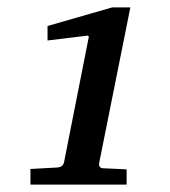

<svg xmlns="http://www.w3.org/2000/svg" viewBox="-20 -814 457 517"><path d="M331 -794 247 -375Q245 -363 256 -361L321 -358V-317H62V-359L135 -363Q148 -364 152 -375L219 -714Q219 -718 215 -718L108 -705V-744L282 -794Z"/></svg>

Font: Apparatus SIL
Style: Bold Italic
Weight: 700
Italic angle: -11°
Version: Version 1.0